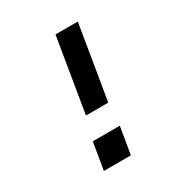

<svg xmlns="http://www.w3.org/2000/svg" viewBox="-171 -863 942 991"><g transform="rotate(-30 300.0 -367.5)"><path d="M226 -294 299 -735H432L359 -294ZM163 0 190 -161H351L324 0Z"/></g></svg>

Font: Iosevka SS04 XBd Ex
Style: Italic
Weight: 800
Width: 7
Italic angle: -9°
Monospace: yes
Designer: Belleve Invis
Foundry: Belleve Invis
Version: Version 19.0.0; ttfautohint (v1.8.4)